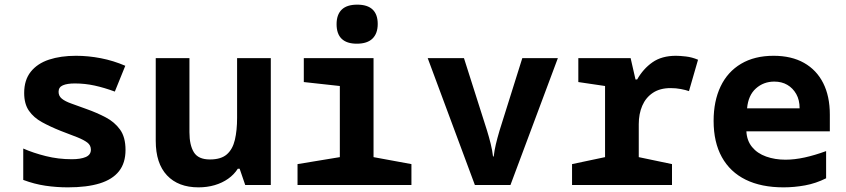

<svg xmlns="http://www.w3.org/2000/svg" viewBox="-20 -796 3640 826"><path d="M272 10Q223 10 175.5 3Q128 -4 80 -22V-157Q123 -138 177 -124.5Q231 -111 289 -111Q327 -111 349 -120.5Q371 -130 371 -152Q371 -171 356 -182.5Q341 -194 312.5 -205.5Q284 -217 241 -233Q196 -251 160.5 -270.5Q125 -290 104.5 -319.5Q84 -349 84 -396Q84 -452 112.5 -487.5Q141 -523 191 -539.5Q241 -556 307 -556Q360 -556 414 -545.5Q468 -535 519 -513L474 -402Q428 -419 386.5 -428Q345 -437 302 -437Q269 -437 250.5 -429Q232 -421 232 -401Q232 -383 246 -371.5Q260 -360 287 -350.5Q314 -341 352 -327Q397 -311 435 -291Q473 -271 496.5 -238.5Q520 -206 520 -151Q520 -95 492 -59.5Q464 -24 409 -7Q354 10 272 10Z M834 10Q747 10 698.5 -41.5Q650 -93 650 -190V-546H795V-227Q795 -172 814 -141Q833 -110 883 -110Q931 -110 956 -132Q981 -154 990.5 -194.5Q1000 -235 1000 -289V-546H1145V0H1035L1011 -70H1003Q987 -45 961.5 -27Q936 -9 903.5 0.5Q871 10 834 10Z M1260 0V-90L1442 -120V-426L1287 -443V-546H1587V-120L1750 -90V0ZM1515 -608Q1472 -608 1450 -629Q1428 -650 1428 -692Q1428 -733 1450 -754.5Q1472 -776 1517 -776Q1561 -776 1583 -755Q1605 -734 1605 -693Q1605 -652 1582.5 -630Q1560 -608 1515 -608Z M2023 0 1820 -546H1976L2075 -235Q2084 -206 2091 -177.5Q2098 -149 2101 -123H2104Q2107 -149 2113 -174.5Q2119 -200 2129 -234L2227 -546H2380L2176 0Z M2441 0V-90L2583 -120V-426L2468 -443V-546H2693L2714 -454H2721Q2747 -500 2787 -528Q2827 -556 2888 -556Q2905 -556 2931 -553Q2957 -550 2983 -539L2944 -404Q2930 -409 2909 -413Q2888 -417 2865 -417Q2819 -417 2788.5 -396.5Q2758 -376 2743 -341Q2728 -306 2728 -262V-120L2871 -90V0Z M3351 10Q3255 10 3188 -23Q3121 -56 3085.5 -120Q3050 -184 3050 -276Q3050 -361 3080 -424Q3110 -487 3168 -521.5Q3226 -556 3308 -556Q3385 -556 3439 -525.5Q3493 -495 3521.5 -438.5Q3550 -382 3550 -303V-231H3191Q3193 -191 3215.5 -163.5Q3238 -136 3276 -122.5Q3314 -109 3359 -109Q3398 -109 3441.5 -118.5Q3485 -128 3534 -146V-29Q3490 -7 3443.5 1.5Q3397 10 3351 10ZM3420 -330Q3420 -366 3405.5 -391.5Q3391 -417 3367 -431Q3343 -445 3311 -445Q3265 -445 3232 -415.5Q3199 -386 3194 -330Z"/></svg>

Font: Noto Sans Mono
Style: Bold
Weight: 700
Designer: Monotype Design Team
Foundry: Monotype Imaging Inc.
Version: Version 2.014